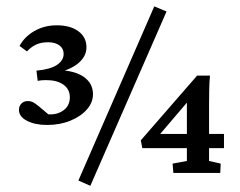

<svg xmlns="http://www.w3.org/2000/svg" viewBox="-20 -544 754 604"><path d="M163.6 -323.2Q214.8 -322.3 243.7 -302Q272.5 -281.7 272.5 -247.6Q272.5 -221.2 252.9 -199.2Q233.4 -177.2 200.9 -164.1Q168.5 -150.9 128.4 -150.9Q89.8 -150.9 64.7 -164.1Q39.6 -177.2 39.6 -198.2Q39.6 -210.4 47.4 -218.3Q55.2 -226.1 67.4 -226.1Q76.2 -226.1 83 -222.9Q89.8 -219.7 101.6 -210L140.1 -177.7L119.6 -186Q152.8 -179.7 176.3 -194.6Q199.7 -209.5 199.7 -237.8Q199.7 -263.2 179.7 -277.6Q159.7 -292 125 -292Q108.9 -292 98.6 -289.6L94.7 -321.8Q138.2 -325.7 159.2 -339.8Q180.2 -354 180.2 -374.5Q180.2 -391.1 167 -401.1Q153.8 -411.1 130.9 -411.1Q108.4 -411.1 92.3 -403.1Q76.2 -395 64.9 -382.3L41.5 -399.4Q57.1 -428.7 88.4 -446.5Q119.6 -464.4 158.7 -464.4Q201.2 -464.4 226.6 -445.6Q252 -426.8 252 -395.5Q252 -366.2 225.8 -344.7Q199.7 -323.2 152.3 -313.5ZM226.6 23.9 465.3 -523.9 503.9 -507.8 264.2 40.5ZM637.7 -37.6 674.3 -29.3 672.9 0H525.4L522.9 -29.3L567.9 -37.6V-234.9L577.1 -231.9L475.6 -112.8L477.5 -122.6H684.6V-78.1H427.7L422.9 -102.5L600.1 -306.2H640.6Q638.7 -287.6 638.2 -264.6Q637.7 -241.7 637.7 -218.3Z"/></svg>

Font: Lateef
Style: Regular
Weight: 400
Designer: SIL International
Foundry: SIL International
Version: Version 4.200